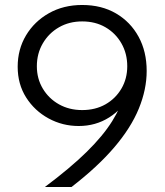

<svg xmlns="http://www.w3.org/2000/svg" viewBox="-20 -751 662 771"><path d="M310 -731Q388 -731 446 -697Q504 -663 536.5 -603.5Q569 -544 569 -466Q569 -392 537.5 -315Q506 -238 439 -159.5Q372 -81 267 0H160Q263 -77 328.5 -141.5Q394 -206 430.5 -264.5Q467 -323 482 -380L501 -370Q473 -314 418.5 -279.5Q364 -245 296 -245Q231 -245 175 -275.5Q119 -306 85 -359.5Q51 -413 51 -483Q51 -553 84.5 -609Q118 -665 176.5 -698Q235 -731 310 -731ZM310 -665Q258 -665 217 -641.5Q176 -618 152 -577Q128 -536 128 -485Q128 -435 152 -395Q176 -355 217 -332Q258 -309 310 -309Q363 -309 403.5 -332Q444 -355 467.5 -395Q491 -435 491 -485Q491 -536 467.5 -577Q444 -618 403.5 -641.5Q363 -665 310 -665Z"/></svg>

Font: Wix Madefor Display
Style: Regular
Weight: 400
Designer: Dalton Maag Ltd
Foundry: Dalton Maag Ltd
Version: Version 3.100